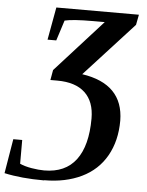

<svg xmlns="http://www.w3.org/2000/svg" viewBox="-143 -702 742 966"><g transform="rotate(5 227.5 -219.0)"><path d="M117 216 116 217Q1 217 -85 198L-56 24H-11V144Q13 155 48 161Q84 167 112 167Q219 167 273 95Q327 23 327 -114Q327 -199 279 -244Q231 -289 139 -289H104L113 -340L351 -603H292Q189 -603 149 -593L116 -490H72L102 -655H519L509 -603L261 -332Q470 -301 472 -116Q472 -14 429 62Q386 138 305 177Q224 216 117 216Z"/></g></svg>

Font: Libra Serif Modern
Style: Bold Italic
Weight: 700
Italic angle: -12°
Designer: Stefan Peev, Context Ltd
Foundry: Stefan Peev, Context Ltd
Version: Version 1.000